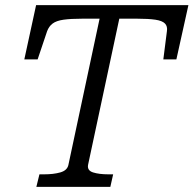

<svg xmlns="http://www.w3.org/2000/svg" viewBox="-20 -730 756 750"><path d="M247 -85 369 -657H301Q256 -657 228 -653Q200 -649 185.5 -638Q171 -627 164 -608L127 -498H75L121 -710H716L669 -498H618L632 -608Q635 -627 624.5 -638Q614 -649 587 -653Q560 -657 516 -657H446L324 -86Q320 -64 343.5 -56.5Q367 -49 404 -49H422L411 0H122L134 -49H152Q189 -49 215.5 -56.5Q242 -64 247 -85Z"/></svg>

Font: Roboto Serif 20pt Light
Style: Italic
Weight: 300
Italic angle: -10°
Version: Version 1.007